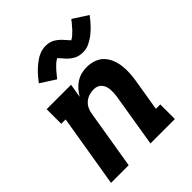

<svg xmlns="http://www.w3.org/2000/svg" viewBox="-212 -895 1023 1023"><g transform="rotate(-45 300.0 -383.5)"><path d="M29 0 97 -410H64V-520H248L235 -442Q246 -461 260.5 -477.5Q275 -494 293.5 -506Q312 -518 332.5 -523Q353 -528 373 -528Q401 -528 427 -519Q453 -510 470.5 -491.5Q488 -473 498 -448Q508 -423 511 -396.5Q514 -370 512.5 -342Q511 -314 506 -286L477 -110H510V0H326L376 -304Q378 -317 378.5 -330Q379 -343 378 -355.5Q377 -368 372.5 -379.5Q368 -391 360 -400Q352 -409 340.5 -413.5Q329 -418 316 -418Q299 -418 281 -412.5Q263 -407 249 -395Q235 -383 227 -366Q219 -349 217 -332L162 0ZM216 -593 132 -647Q142 -660 151.5 -671.5Q161 -683 170 -692.5Q179 -702 188 -710Q197 -718 205.5 -725Q214 -732 225.5 -739.5Q237 -747 248.5 -752Q260 -757 272.5 -760Q285 -763 297 -763Q302 -763 307 -762.5Q312 -762 317 -761.5Q322 -761 326.5 -759.5Q331 -758 336 -756.5Q341 -755 345 -753Q349 -751 352.5 -748.5Q356 -746 360 -743.5Q364 -741 368 -737.5Q372 -734 375.5 -731Q379 -728 382.5 -724.5Q386 -721 388.5 -718Q391 -715 393.5 -712Q396 -709 400.5 -704.5Q405 -700 407.5 -696.5Q410 -693 413.5 -690Q417 -687 417 -686Q417 -685 416.5 -685Q416 -685 415 -685H414Q414 -686 418 -688Q422 -690 425 -692Q428 -694 432 -697Q436 -700 437.5 -701.5Q439 -703 441 -704.5Q443 -706 444.5 -708Q446 -710 448.5 -712Q451 -714 453.5 -716.5Q456 -719 458.5 -721.5Q461 -724 463.5 -727Q466 -730 468 -732.5Q470 -735 473 -738.5Q476 -742 479 -745Q482 -748 485 -752Q488 -756 490.5 -759.5Q493 -763 497 -767L581 -713Q571 -700 561.5 -688.5Q552 -677 543 -667.5Q534 -658 525 -650Q516 -642 507.5 -635Q499 -628 487 -620.5Q475 -613 463.5 -607.5Q452 -602 440 -599.5Q428 -597 416 -597Q411 -597 406 -597.5Q401 -598 396 -598.5Q391 -599 386 -600.5Q381 -602 376.5 -603.5Q372 -605 368 -607Q364 -609 360 -611.5Q356 -614 352 -616.5Q348 -619 344 -622.5Q340 -626 336.5 -629Q333 -632 329.5 -635.5Q326 -639 323.5 -642Q321 -645 318.5 -648Q316 -651 312 -655.5Q308 -660 305 -663.5Q302 -667 298.5 -670Q295 -673 295 -674Q295 -675 295.5 -675Q296 -675 297 -675H298Q298 -674 294.5 -672Q291 -670 288 -668Q285 -666 281 -663Q277 -660 275 -658.5Q273 -657 271.5 -655.5Q270 -654 268 -652Q266 -650 264 -648Q262 -646 259.5 -643.5Q257 -641 254.5 -638.5Q252 -636 249.5 -633Q247 -630 244.5 -627.5Q242 -625 239.5 -621.5Q237 -618 234 -614.5Q231 -611 228 -607.5Q225 -604 222.5 -600.5Q220 -597 216 -593Z"/></g></svg>

Font: Iosevka HT Extrabold Extended
Style: Italic
Weight: 800
Width: 7
Italic angle: -9°
Monospace: yes
Designer: Belleve Invis
Foundry: Belleve Invis
Version: Version 32.3.0; ttfautohint (v1.8.4)